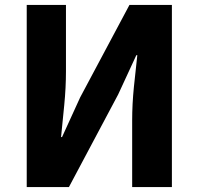

<svg xmlns="http://www.w3.org/2000/svg" viewBox="-20 -763 809 783"><path d="M89 0V-743H249V-472Q249 -406 242 -334.5Q235 -263 229 -204H233L307 -366L508 -743H681V0H519V-272Q519 -338 526 -408Q533 -478 540 -538H536L462 -378L261 0Z"/></svg>

Font: Noto Sans KR ExtraBold
Style: Regular
Weight: 800
Designer: Ryoko NISHIZUKA  (kana, bopomofo & ideographs); Paul D. Hunt (Latin, Greek & Cyrillic); Sandoll Communications , Soo-you
Foundry: Adobe
Version: Version 2.004-H2;hotconv 1.0.118;makeotfexe 2.5.65603